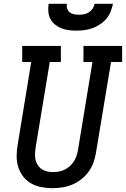

<svg xmlns="http://www.w3.org/2000/svg" viewBox="-20 -975 658 1003"><path d="M254 8Q224 8 195.5 2.5Q167 -3 142.5 -17Q118 -31 101 -53Q84 -75 75.5 -102Q67 -129 67 -158.5Q67 -188 72 -217L143 -651H96V-735H298V-651H240L166 -204Q162 -180 163.5 -156Q165 -132 177 -113Q189 -94 210 -85Q231 -76 255 -76Q255 -76 255.5 -76Q256 -76 256 -76Q271 -76 286.5 -78.5Q302 -81 316.5 -88Q331 -95 343.5 -106Q356 -117 365 -130.5Q374 -144 379 -159Q384 -174 387 -189L463 -651H416V-735H618V-651H560L481 -175Q477 -150 467.5 -124.5Q458 -99 442 -77Q426 -55 404 -38Q382 -21 357 -10.5Q332 0 305.5 4Q279 8 254 8ZM379 -815Q358 -815 338 -817.5Q318 -820 300 -827.5Q282 -835 267 -847Q252 -859 243 -876.5Q234 -894 232.5 -914.5Q231 -935 234 -955H330Q327 -942 331 -930Q335 -918 344.5 -910.5Q354 -903 367 -900.5Q380 -898 392 -898Q406 -898 419 -900.5Q432 -903 444 -910.5Q456 -918 464 -930Q472 -942 474 -955H570Q566 -934 557.5 -913.5Q549 -893 535 -876.5Q521 -860 502 -847.5Q483 -835 462 -827.5Q441 -820 420 -817.5Q399 -815 379 -815Z"/></svg>

Font: Iosevka Curly Slab MdExObl
Style: Regular
Weight: 500
Width: 7
Italic angle: -9°
Monospace: yes
Designer: Belleve Invis
Foundry: Belleve Invis
Version: Version 11.1.0; ttfautohint (v1.8.3)